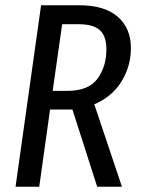

<svg xmlns="http://www.w3.org/2000/svg" viewBox="-20 -709 538 729"><path d="M338 -313 443 0H349L255 -293H170L129 0H39L136 -689H281Q377 -689 427 -645.5Q477 -602 477 -526Q477 -458 441.5 -400Q406 -342 338 -313ZM236 -364Q316 -364 350 -410Q384 -456 384 -522Q384 -572 359 -594.5Q334 -617 280 -617H216L180 -364Z"/></svg>

Font: Fira Sans Extra Condensed
Style: Italic
Weight: 400
Width: 3
Italic angle: -8°
Designer: Carrois Corporate & Edenspiekermann AG
Foundry: Carrois Corporate GbR & Edenspiekermann AG
Version: Version 4.203